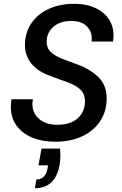

<svg xmlns="http://www.w3.org/2000/svg" viewBox="-20 -732 638 1008"><path d="M270 12Q201 12 148.5 -10Q96 -32 66.5 -73Q37 -114 37 -171Q37 -181 38 -190.5Q39 -200 40 -211H153Q150 -198 150 -187Q150 -138 185.5 -107.5Q221 -77 282 -77Q351 -77 388.5 -111.5Q426 -146 426 -201Q426 -241 399.5 -264Q373 -287 331 -301.5Q289 -316 245 -333Q179 -356 145 -398Q111 -440 111 -495Q111 -560 144 -609Q177 -658 235.5 -685Q294 -712 370 -712Q462 -712 519 -666.5Q576 -621 576 -545Q576 -531 573 -514H461Q462 -525 462 -532Q462 -567 435 -594.5Q408 -622 354 -622Q295 -622 260 -591Q225 -560 225 -513Q225 -479 247 -458.5Q269 -438 306.5 -423.5Q344 -409 390 -392Q452 -370 496 -327.5Q540 -285 540 -215Q540 -147 505.5 -95.5Q471 -44 410.5 -16Q350 12 270 12ZM163 256 171 210Q220 210 230 151L232 136H182L198 48H295Q297 67 297 85Q297 110 293 133Q271 256 163 256Z"/></svg>

Font: Ultramarine Medium
Style: Italic
Weight: 500
Italic angle: -10°
Designer: Colophon Foundry, Jonny Pinhorn
Foundry: Colophon Foundry
Version: Version 1.200; ttfautohint (v1.8.3)